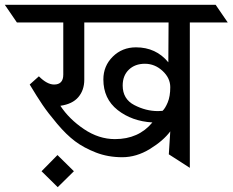

<svg xmlns="http://www.w3.org/2000/svg" viewBox="-88 -695 963 795"><path d="M136 -345Q174 -345 174 -386V-602H-18L-68 -675H805L855 -602H698V0L611 -56L617 -151Q588 -112 532.5 -78Q477 -44 418 -44Q359 -44 309 -63.5Q259 -83 223 -110Q187 -137 149 -182Q111 -227 88 -261Q65 -295 35 -345L73 -379Q107 -345 136 -345ZM261 -365Q261 -322 236.5 -293Q212 -264 162 -257Q198 -202 259.5 -160.5Q321 -119 388 -119Q486 -119 543 -188Q458 -193 399 -239.5Q340 -286 340 -366Q340 -422 379 -460.5Q418 -499 475 -499Q558 -499 609 -437L610 -602H261ZM420 -341Q420 -285 468 -260Q516 -235 566 -235Q575 -235 585 -236Q596 -246 606.5 -271Q617 -296 617 -334Q617 -372 585 -401.5Q553 -431 512 -431Q471 -431 445.5 -406.5Q420 -382 420 -341ZM84 14 150 -53 218 14 151 80Z"/></svg>

Font: Halant Medium
Style: Regular
Weight: 500
Designer: Hitesh Malaviya (Devanagari), Satya Rajpurohit (Latin)
Foundry: Indian Type Foundry
Version: Version 1.101;PS 1.0;hotconv 1.0.78;makeotf.lib2.5.61930; tt